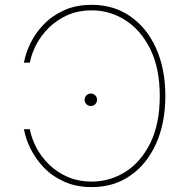

<svg xmlns="http://www.w3.org/2000/svg" viewBox="-20 -757 778 787"><path d="M78.1 -500H102.3Q109 -536.2 128.6 -573.9Q148.1 -611.5 180.4 -643.5Q212.7 -675.4 256.7 -695Q300.8 -714.5 356.5 -714.5Q431.1 -714.5 494.5 -673.8Q557.9 -633.2 596.4 -554.9Q634.9 -476.6 634.9 -363.6Q634.9 -249.3 596.4 -171.2Q557.9 -93 494.5 -52.9Q431.1 -12.8 356.5 -12.8Q300.8 -12.8 256.7 -32.1Q212.7 -51.5 180.4 -83.3Q148.1 -115.1 128.6 -152.9Q109 -190.7 102.3 -227.3H78.1Q84.9 -188.9 105.1 -147.5Q125.4 -106.2 159.8 -70.3Q194.2 -34.4 243.3 -12.3Q292.3 9.9 356.5 9.9Q446 9.9 513.8 -36.9Q581.7 -83.8 619.7 -168Q657.7 -252.1 657.7 -363.6Q657.7 -475.1 619.7 -559.3Q581.7 -643.5 513.8 -690.3Q446 -737.2 356.5 -737.2Q292.3 -737.2 243.3 -715.2Q194.2 -693.2 159.8 -657.5Q125.4 -621.8 105.1 -580.4Q84.9 -539.1 78.1 -500ZM352.3 -322.4Q362.9 -322.4 370.4 -329.9Q377.8 -337.4 377.8 -348Q377.8 -358.7 370.4 -366.1Q362.9 -373.6 352.3 -373.6Q341.6 -373.6 334.2 -366.1Q326.7 -358.7 326.7 -348Q326.7 -337.4 334.2 -329.9Q341.6 -322.4 352.3 -322.4Z"/></svg>

Font: Inter UI Thin
Style: Regular
Weight: 100
Designer: Rasmus Andersson
Foundry: rsms
Version: 3.2;8d6f07862